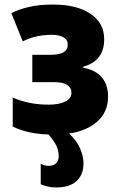

<svg xmlns="http://www.w3.org/2000/svg" viewBox="-20 -584 540 844"><path d="M227 240Q205 240 187.5 235.5Q170 231 159 226V136Q167 140 175 142.5Q183 145 196 145Q216 145 227 133Q238 121 238 103Q238 81 229 59.5Q220 38 193 7Q148 6 107.5 -3Q67 -12 36 -28V-155Q71 -140 109.5 -132Q148 -124 195 -124Q239 -124 266.5 -137.5Q294 -151 294 -176Q294 -223 216 -223H122V-343H199Q240 -343 259 -354Q278 -365 278 -388Q278 -409 259 -420Q240 -431 208 -431Q136 -431 80 -402L30 -526Q62 -543 107 -553.5Q152 -564 213 -564Q317 -564 377.5 -523.5Q438 -483 438 -412Q438 -316 346 -291V-286Q399 -277 427 -244.5Q455 -212 455 -159Q455 -93 409 -51Q363 -9 284 3Q318 35 332.5 69.5Q347 104 347 134Q347 183 317 211.5Q287 240 227 240Z"/></svg>

Font: Noto Sans Mono ExtraCondensed Black
Style: Regular
Weight: 900
Width: 2
Designer: Monotype Design Team
Foundry: Monotype Imaging Inc.
Version: Version 2.014